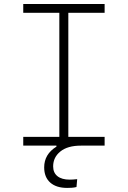

<svg xmlns="http://www.w3.org/2000/svg" viewBox="-20 -713 626 940"><path d="M93.8 0V-43H270.5V-650.4H93.8V-693.4H492.2V-650.4H314.5V-43H492.2V0H376Q311 0 275.6 28.6Q240.2 57.1 240.2 101.6Q240.2 132.8 261.5 149.7Q282.7 166.5 321.3 166.5Q335.9 166.5 357.9 164.1L354.5 202.6Q342.8 205.6 330.6 206.3Q318.4 207 308.6 207Q255.4 207 225.8 180.7Q196.3 154.3 196.3 106.4Q196.3 42 256.3 4.9V0Z"/></svg>

Font: Caskaydia Cove ExtraLight
Style: Regular
Weight: 200
Monospace: yes
Designer: Aaron Bell
Foundry: Saja Typeworks
Version: Version 4.300; ttfautohint (v1.8.3)